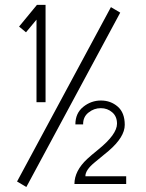

<svg xmlns="http://www.w3.org/2000/svg" viewBox="-20 -746 596 786"><path d="M288.6 -236.8Q288.6 -282.7 320.8 -308.6Q353 -334.5 393.1 -334.5Q433.1 -334.5 461.9 -309.6Q490.7 -284.7 490.7 -234.9Q490.7 -185.1 424.8 -128.4Q406.2 -112.8 367.7 -81.3Q329.1 -49.8 329.6 -24.4H496.6V7.3Q449.7 7.3 408.2 7.3H284.7Q284.7 -46.4 336.9 -95.2Q352.1 -109.4 382.3 -133.8Q459 -195.8 459 -239.7Q459 -269.5 439.5 -286.1Q419.9 -303.2 392.6 -303.2Q364.7 -303.2 342.3 -285.2Q319.8 -267.6 320.3 -236.8ZM166.5 -726.1V-327.6H129.4V-665.5L86.4 -613.8L58.1 -637.2L131.3 -726.1ZM434.1 -716.8 472.2 -694.3 87.9 19.5 49.8 -2.9Z"/></svg>

Font: AnjaliOldLipi
Style: Regular
Weight: 400
Designer: Kevin & Siji
Foundry: Core : Kevin & Siji
Modification : Hiran Venugopalan
Opentype mlm2 support: Rajeesh Nambiar
New Feature Table : Santhosh
Version: Version 7.1.0+20221109